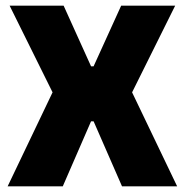

<svg xmlns="http://www.w3.org/2000/svg" viewBox="-20 -659 654 679"><path d="M7 0 175 -351.5V-314L14 -639H205L302 -424.5H311L408.5 -639H599.5L438 -314V-351.5L606.5 0H411.5L311 -230H302L202 0Z"/></svg>

Font: Anek Gurmukhi Medium ExtraBold
Style: Regular
Weight: 800
Version: Version 1.003